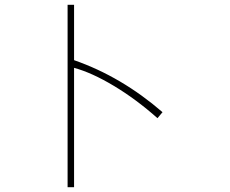

<svg xmlns="http://www.w3.org/2000/svg" viewBox="-20 -708 960 801"><path d="M637 -215Q548 -294 455.5 -349.5Q363 -405 289 -425V73H262V-688H289V-457Q487 -388 658 -240Z"/></svg>

Font: LINE Seed Sans KR Thin
Style: Regular
Weight: 250
Designer: LINE BX Design & Sandoll Inc & Dalton Maag Ltd
Foundry: Sandoll Inc.
Version: Version 1.000